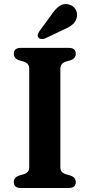

<svg xmlns="http://www.w3.org/2000/svg" viewBox="-20 -939 448 959"><path d="M281.5 -104.5Q281.5 -89.5 289 -81Q296.5 -72.5 310 -68.5L334 -61.5Q358.5 -52 358.5 -29.5Q358.5 0 322.5 0H85Q49 0 49 -29.5Q49 -52 73.5 -61.5L97.5 -68.5Q111 -72.5 118.5 -81Q126 -89.5 126 -104.5V-595.5Q126 -610.5 118.5 -619Q111 -627.5 97.5 -631.5L73.5 -638.5Q49 -648 49 -670.5Q49 -700 85 -700H322.5Q358.5 -700 358.5 -670.5Q358.5 -648 334 -638.5L310 -631.5Q296.5 -627.5 289 -619Q281.5 -610.5 281.5 -595.5ZM234.5 -862Q254 -891.5 274.8 -907.5Q295.5 -923.5 323 -917Q347 -911 357.8 -891.5Q368.5 -872 363.5 -852Q358 -829.5 341.2 -815.8Q324.5 -802 295.5 -790L204 -746.5Q195.5 -743.5 186.5 -744.2Q177.5 -745 172 -751Q166.5 -758 168.8 -765.8Q171 -773.5 176 -782Z"/></svg>

Font: Fraunces 9pt Soft SemiBold
Style: Regular
Weight: 600
Version: Version 1.000;[b76b70a41]